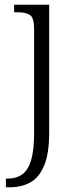

<svg xmlns="http://www.w3.org/2000/svg" viewBox="-20 -556 333 816"><path d="M5 240V203H14Q49 203 74 185.5Q99 168 112 125.5Q125 83 125 9V-433Q125 -481 107 -492.5Q89 -504 54 -504H40V-536H189V8Q189 97 167.5 148Q146 199 108.5 219.5Q71 240 21 240Z"/></svg>

Font: Noto Serif Sinhala Light
Style: Regular
Weight: 300
Designer: Jelle Bosma - Monotype Design Team
Foundry: Monotype Imaging Inc.
Version: Version 2.007; ttfautohint (v1.8.4.7-5d5b)